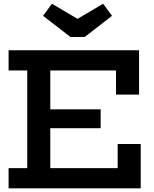

<svg xmlns="http://www.w3.org/2000/svg" viewBox="-20 -1030 842 1050"><path d="M443 -827.5H365.5L215.5 -943.5L264 -1009.5L404 -927L544 -1009.5L592.5 -943.5ZM530.5 -432V-329H197.5V-432ZM623.5 -242.5H749.5V0H27V-110.5H129V-644.5H27V-755H740.5V-512.5H614.5V-644.5H255V-110.5H623.5Z"/></svg>

Font: Hepta Slab ExtraLight SemiBold
Style: Regular
Weight: 600
Version: Version 1.102